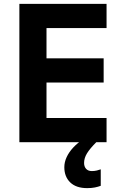

<svg xmlns="http://www.w3.org/2000/svg" viewBox="-20 -734 640 991"><path d="M80 0V-714H530V-589H220V-433H515V-308H220V-125H530V0ZM430 237Q373 237 342.5 207.5Q312 178 312 129Q312 103 324 77Q336 51 358 27.5Q380 4 410 -16L477 0Q444 33 429 57.5Q414 82 414 107Q414 126 424.5 137.5Q435 149 454 149Q468 149 480 146Q492 143 500 140V225Q487 230 470 233.5Q453 237 430 237Z"/></svg>

Font: Noto Sans Mono
Style: Bold
Weight: 700
Designer: Monotype Design Team
Foundry: Monotype Imaging Inc.
Version: Version 2.014